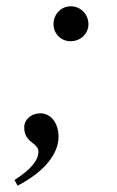

<svg xmlns="http://www.w3.org/2000/svg" viewBox="-20 -461 373 610"><path d="M261 -384C261 -416 236 -441 205 -441C174 -441 150 -416 150 -384C150 -354 174 -330 204 -330C236 -330 261 -354 261 -384ZM36 129C120 85 166 29 166 -27C166 -67 144 -101 108 -101C79 -101 57 -81 57 -57C57 -38 62 -23 82 -8C98 4 102 11 102 21C102 48 79 77 26 111Z"/></svg>

Font: STIXGeneral
Style: Italic
Weight: 400
Italic angle: -16.33°
Designer: MicroPress Inc., with final additions and corrections provided by Coen Hoffman, Elsevier (retired)
Version: Version 1.1.0